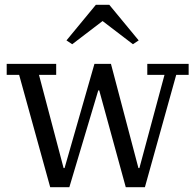

<svg xmlns="http://www.w3.org/2000/svg" viewBox="-20 -783 817 803"><path d="M60 -470H8V-516H215V-470H143L246 -80H250L375 -516H444L559 -80H563L668 -470H596V-516H769V-470H717L586 0H506L395 -405H391L270 0H190ZM258 -614 381 -763H437L560 -614L536 -598L409 -695L282 -598Z"/></svg>

Font: IBM Plex Serif
Style: Regular
Weight: 400
Designer: Mike Abbink, Paul van der Laan, Pieter van Rosmalen
Foundry: Bold Monday
Version: Version 2.6